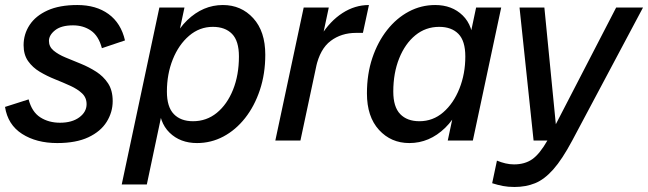

<svg xmlns="http://www.w3.org/2000/svg" viewBox="-37 -560 2582 765"><path d="M191 10Q108 10 51 -26.5Q-6 -63 -17 -134L77 -164Q90 -114 123.5 -92.5Q157 -71 202 -71Q250 -71 279 -92.5Q308 -114 308 -145Q308 -171 290 -188Q272 -205 243.5 -218Q215 -231 182.5 -244Q150 -257 121.5 -274Q93 -291 75 -316.5Q57 -342 57 -380Q57 -424 81 -460.5Q105 -497 152.5 -518.5Q200 -540 271 -540Q346 -540 395.5 -504Q445 -468 461 -399L369 -368Q356 -417 325.5 -438Q295 -459 254 -459Q207 -459 182.5 -439.5Q158 -420 158 -397Q158 -374 176.5 -358.5Q195 -343 224 -331Q253 -319 285 -306Q317 -293 346 -274.5Q375 -256 393.5 -228Q412 -200 412 -157Q412 -113 388 -74.5Q364 -36 315 -13Q266 10 191 10Z M748 10Q681 10 638.5 -31.5Q596 -73 596 -150L623 -309Q646 -419 709 -479.5Q772 -540 851 -540Q924 -540 972 -487.5Q1020 -435 1020 -342Q1020 -266 998.5 -201.5Q977 -137 939.5 -89.5Q902 -42 853 -16Q804 10 748 10ZM448 175 598 -530H698L672 -408L626 -265L611 -123L548 175ZM732 -77Q786 -77 827 -110.5Q868 -144 891.5 -202.5Q915 -261 915 -335Q915 -397 887.5 -425Q860 -453 811 -453Q758 -453 716.5 -417.5Q675 -382 651.5 -323.5Q628 -265 628 -195Q628 -134 655.5 -105.5Q683 -77 732 -77Z M1060 0 1173 -530H1273L1160 0ZM1188 -279Q1205 -359 1241.5 -417.5Q1278 -476 1327.5 -508Q1377 -540 1433 -540L1409 -429H1382Q1323 -429 1280.5 -397Q1238 -365 1222 -292Z M1594 10Q1521 10 1473 -42.5Q1425 -95 1425 -188Q1425 -265 1446.5 -329Q1468 -393 1505.5 -440.5Q1543 -488 1592 -514Q1641 -540 1697 -540Q1764 -540 1806.5 -498.5Q1849 -457 1849 -380L1822 -221Q1799 -111 1736.5 -50.5Q1674 10 1594 10ZM1634 -77Q1688 -77 1729 -112.5Q1770 -148 1793.5 -207Q1817 -266 1817 -335Q1817 -397 1789.5 -425Q1762 -453 1713 -453Q1659 -453 1618 -419.5Q1577 -386 1553.5 -327.5Q1530 -269 1530 -195Q1530 -134 1557.5 -105.5Q1585 -77 1634 -77ZM1747 0 1773 -122 1819 -265 1834 -407 1860 -530H1960L1847 0Z M2013 185Q1987 185 1966.5 181Q1946 177 1924 170L1943 80Q1960 87 1977 91Q1994 95 2011 95Q2054 95 2083.5 74.5Q2113 54 2144 0L2418 -530H2525L2243 0Q2203 75 2167.5 115Q2132 155 2095 170Q2058 185 2013 185ZM2089 0 2033 -530H2132L2184 0Z"/></svg>

Font: Radio Canada Big
Style: Italic
Weight: 400
Italic angle: -12°
Designer: Étienne Aubert Bonn
Foundry: Coppers and Brasses
Version: Version 1.001